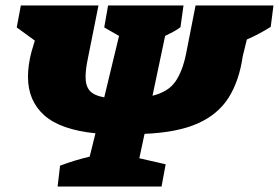

<svg xmlns="http://www.w3.org/2000/svg" viewBox="-20 -680 1017 700"><path d="M190 0 199 -76Q252 -96 307 -109L328 -194Q200 -207 141 -260Q82 -313 82 -400Q82 -443 95 -492L107 -532L41 -580L56 -660H339L300 -465Q296 -446 294 -429.5Q292 -413 292 -399Q292 -367 307 -349.5Q322 -332 360 -325L414 -549L360 -580L374 -660H649L638 -581Q625 -571 610.5 -563.5Q596 -556 582 -549L536 -331Q593 -345 619 -382Q645 -419 658 -482L693 -660H977L967 -582Q924 -555 880 -536L865 -475Q852 -385 813.5 -324Q775 -263 701 -230Q627 -197 507 -192L488 -103L584 -81L569 0Z"/></svg>

Font: Piazzolla Black
Style: Italic
Weight: 900
Italic angle: -11.3°
Designer: Juan Pablo del Peral
Foundry: Huerta Tipografica
Version: Version 1.330